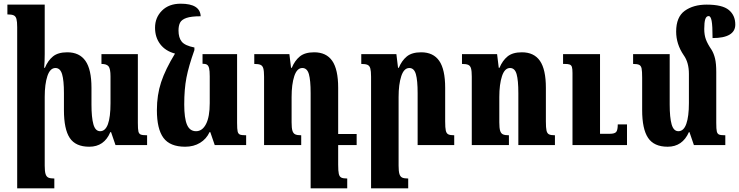

<svg xmlns="http://www.w3.org/2000/svg" viewBox="-20 -785 3999 1039"><path d="M776 -53V0H605L581 -70H577Q544 9 463 9Q389 9 357.5 -38.5Q326 -86 326 -189V-281Q326 -350 316 -383.5Q306 -417 280 -417Q251 -417 236.5 -373.5Q222 -330 222 -261V111Q222 142 226.5 156.5Q231 171 241.5 176Q252 181 274 181V234H73V-638Q73 -668 69 -682.5Q65 -697 54 -702Q43 -707 20 -707V-760H222V-493Q222 -453 219 -418H223Q239 -457 266.5 -479.5Q294 -502 344 -502Q410 -502 442.5 -455.5Q475 -409 475 -310V-220Q475 -149 485.5 -112Q496 -75 522 -75Q578 -75 578 -227V-371Q578 -413 567.5 -426Q557 -439 529 -439V-492H726V-120Q726 -86 729 -73.5Q732 -61 741.5 -57Q751 -53 776 -53Z M1312 -53V0H1142L1118 -70H1114Q1097 -33 1062.5 -12Q1028 9 982 9Q900 9 864.5 -39Q829 -87 829 -189Q829 -271 852 -340.5Q875 -410 927 -495Q875 -509 847 -546Q819 -583 819 -635Q819 -690 856.5 -727.5Q894 -765 958 -765Q1063 -765 1066 -697Q1015 -697 989 -688Q963 -679 954.5 -662.5Q946 -646 946 -620Q946 -581 963.5 -559.5Q981 -538 1032 -528V-514Q1001 -427 989 -365Q977 -303 977 -220Q977 -145 992 -110Q1007 -75 1041 -75Q1075 -75 1095 -114Q1115 -153 1115 -227V-372Q1115 -402 1111.5 -416Q1108 -430 1100 -435Q1092 -440 1076 -440V-492H1263V-120Q1263 -86 1266 -73.5Q1269 -61 1278 -57Q1287 -53 1312 -53Z M1810 0V106Q1810 141 1813.5 156Q1817 171 1827 176Q1837 181 1859 181V234H1661V-281Q1661 -351 1651.5 -384Q1642 -417 1616 -417Q1587 -417 1572.5 -373Q1558 -329 1558 -260V-123Q1558 -92 1562.5 -77.5Q1567 -63 1577.5 -58Q1588 -53 1610 -53V0H1409V-370Q1409 -400 1405 -414.5Q1401 -429 1390 -434Q1379 -439 1356 -439V-492H1546L1555 -418H1559Q1575 -457 1602.5 -479.5Q1630 -502 1680 -502Q1746 -502 1778 -455.5Q1810 -409 1810 -310V-60H1910V0Z M2438 0H2240V-281Q2240 -350 2230.5 -383.5Q2221 -417 2195 -417Q2166 -417 2151.5 -373Q2137 -329 2137 -260V111Q2137 142 2141.5 156.5Q2146 171 2156.5 176Q2167 181 2189 181V234H1988V-370Q1988 -400 1984 -414.5Q1980 -429 1969 -434Q1958 -439 1935 -439V-492H2125L2134 -418H2138Q2154 -457 2181.5 -479.5Q2209 -502 2259 -502Q2325 -502 2357 -455.5Q2389 -409 2389 -310V-128Q2389 -93 2392.5 -78Q2396 -63 2406 -58Q2416 -53 2438 -53Z M2983 0H2785V-281Q2785 -351 2775.5 -384Q2766 -417 2740 -417Q2711 -417 2696.5 -373Q2682 -329 2682 -260V-123Q2682 -92 2686.5 -77.5Q2691 -63 2701.5 -58Q2712 -53 2734 -53V0H2533V-370Q2533 -400 2529 -414.5Q2525 -429 2514 -434Q2503 -439 2480 -439V-492H2670L2679 -418H2683Q2699 -457 2726.5 -479.5Q2754 -502 2804 -502Q2870 -502 2902 -455.5Q2934 -409 2934 -310V-128Q2934 -93 2937.5 -78Q2941 -63 2951 -58Q2961 -53 2983 -53ZM3373 0H3078V-390Q3078 -412 3075 -422Q3072 -432 3063.5 -435.5Q3055 -439 3037 -439H3027V-492H3227V-61H3280Q3306 -61 3314.5 -71Q3323 -81 3323 -112H3373Z M3905 -53V0H3735L3711 -70H3708Q3673 9 3593 9Q3519 9 3487 -39Q3455 -87 3455 -189V-364Q3455 -400 3452 -414.5Q3449 -429 3439 -434Q3429 -439 3406 -439V-492H3604V-220Q3604 -149 3614.5 -112Q3625 -75 3651 -75Q3680 -75 3694 -115Q3708 -155 3708 -227V-385Q3708 -447 3680 -486Q3639 -546 3639 -614Q3639 -693 3685.5 -726.5Q3732 -760 3804 -760Q3889 -760 3924 -731Q3959 -702 3959 -652Q3959 -616 3928 -597.5Q3897 -579 3836 -579Q3836 -646 3831 -672Q3826 -698 3815 -698Q3802 -698 3796.5 -681Q3791 -664 3791 -628Q3791 -596 3800 -571.5Q3809 -547 3831 -515Q3843 -495 3849.5 -468Q3856 -441 3856 -395V-120Q3856 -86 3859 -73.5Q3862 -61 3871 -57Q3880 -53 3905 -53Z"/></svg>

Font: Noto Serif Armenian Bold Cond
Style: Regular
Weight: 700
Width: 3
Designer: Monotype Design team
Foundry: Monotype Imaging Inc.
Version: Version 1.000